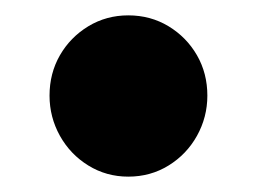

<svg xmlns="http://www.w3.org/2000/svg" viewBox="-20 -217 334 250"><path d="M147 13Q118.5 13 95 -1.5Q71.5 -16 58 -40.2Q44.5 -64.5 44.5 -92.5Q44.5 -121.5 58 -145Q71.5 -168.5 95 -182.8Q118.5 -197 147 -197Q176 -197 199.5 -182.8Q223 -168.5 236.5 -145Q250 -121.5 250 -92.5Q250 -64.5 236.5 -40.2Q223 -16 199.5 -1.5Q176 13 147 13Z"/></svg>

Font: Fraunces 28pt Soft Wonky
Style: Bold
Weight: 700
Version: Version 1.000;[b76b70a41]